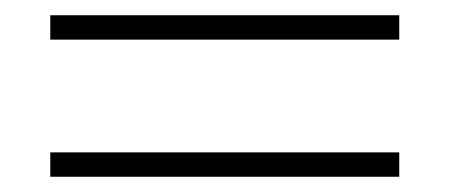

<svg xmlns="http://www.w3.org/2000/svg" viewBox="-20 -356 590 252"><path d="M46 -124V-156H504V-124ZM46 -304V-336H504V-304Z"/></svg>

Font: Ysabeau Infant ExtraLight
Style: Regular
Weight: 250
Designer: Christian Thalmann (Catharsis Fonts)
Version: Version 2.001;gftools[0.9.30]; featfreeze: ss01,ss02,lnum